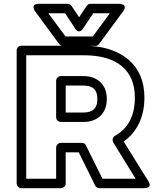

<svg xmlns="http://www.w3.org/2000/svg" viewBox="-20 -967 809 1012"><path d="M67.9 0V-701.2Q67.9 -711.9 75.7 -719Q83.5 -726.1 92.8 -726.1H419.9Q568.8 -726.1 655 -654.1Q741.2 -582 741.2 -452.1Q741.2 -377 712.9 -317.4Q684.6 -257.8 631.8 -221.2L761.2 -13.2Q762.2 -11.7 763.7 -9Q765.1 -6.3 767.3 0.2Q769.5 6.8 768.6 11.7Q767.6 16.6 760.5 20.8Q753.4 24.9 740.2 24.9H503.9Q488.8 24.9 481.9 11.2L395 -164.1H326.2V0Q326.2 10.7 318.1 17.8Q310.1 24.9 300.8 24.9H92.8Q82 24.9 75 17.1Q67.9 9.3 67.9 0ZM118.2 -24.9H275.9V-189Q275.9 -198.2 283 -206.1Q290 -213.9 300.8 -213.9H411.1Q427.2 -213.9 433.1 -200.2L520 -24.9H694.8L577.1 -215.8Q571.8 -226.1 574.5 -236.3Q577.1 -246.6 585.9 -251Q690.9 -310.1 690.9 -452.1Q690.9 -560.5 622.1 -618.2Q553.2 -675.8 419.9 -675.8H118.2ZM165 -907.2Q164.6 -908.2 163.6 -909.7Q162.6 -911.1 160.6 -915Q158.7 -918.9 157.5 -922.9Q156.2 -926.8 156.7 -931.2Q157.2 -935.5 159.7 -939Q162.1 -942.4 168.7 -944.6Q175.3 -946.8 185.1 -946.8H335.9Q349.6 -946.8 356.9 -936L397 -876L437 -936Q444.8 -946.8 458 -946.8H608.9Q610.8 -946.8 614 -946.5Q617.2 -946.3 624 -944.3Q630.9 -942.4 634.5 -938.7Q638.2 -935.1 637.7 -926.8Q637.2 -918.5 628.9 -907.2L502 -734.9Q495.1 -725.1 481.9 -725.1H312Q299.8 -725.1 292 -734.9ZM234.9 -897 325.2 -774.9H469.2L559.1 -897H471.2L418 -816.9Q411.6 -807.1 404.8 -803.7Q397.9 -800.3 393.1 -802Q388.2 -803.7 384.3 -806.9Q380.4 -810.1 377.9 -813.5L376 -816.9L323.2 -897ZM275.9 -349.1V-541Q275.9 -550.3 283 -558.1Q290 -565.9 300.8 -565.9H419.9Q476.1 -565.9 509.5 -533.4Q543 -501 543 -445.8Q543 -389.2 509.5 -356.7Q476.1 -324.2 419.9 -324.2H300.8Q291.5 -324.2 283.7 -331.3Q275.9 -338.4 275.9 -349.1ZM326.2 -374H419.9Q457.5 -374 475.3 -391.4Q493.2 -408.7 493.2 -445.8Q493.2 -481.4 475.3 -498.8Q457.5 -516.1 419.9 -516.1H326.2Z"/></svg>

Font: Trueno ExtraBold Outline
Style: Regular
Weight: 800
Width: 6
Designer: Julieta Ulanovsky
Foundry: Julieta Ulanovsky
Version: Version 3.001b | FøM Fix